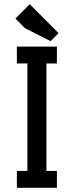

<svg xmlns="http://www.w3.org/2000/svg" viewBox="-20 -891 350 911"><path d="M250 0H60.1V-80.1H109.9V-589.8H60.1V-669.9H250V-589.8H200.2V-80.1H250ZM257.8 -733.9 220.2 -695.8 99.1 -756.8 53.2 -803.2 121.1 -871.1Z"/></svg>

Font: Unica One
Style: Bold
Weight: 400
Designer: Eduardo Rodriguez Tunni
Foundry: Eduardo Rodriguez Tunni
Version: Version 1.001